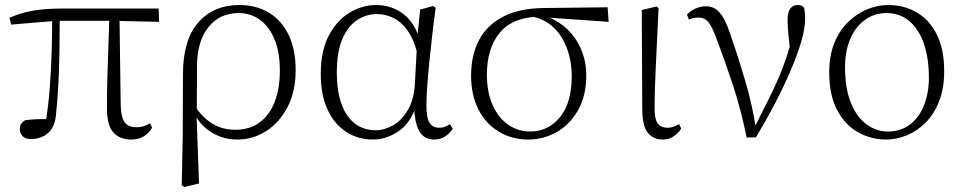

<svg xmlns="http://www.w3.org/2000/svg" viewBox="-20 -542 3833 765"><path d="M103 12Q81 12 70 0.5Q59 -11 59 -27Q59 -41 64.5 -49Q70 -57 80 -63Q101 -66 126.5 -67Q152 -68 183 -67L160 -41Q173 -120 178.5 -194.5Q184 -269 186 -340.5Q188 -412 188 -482H218Q218 -415 217 -348Q216 -281 213 -215Q210 -149 203 -85Q199 -36 171.5 -12Q144 12 103 12ZM24 -444 18 -471Q62 -491 111.5 -499.5Q161 -508 229 -508H612L614 -455L433 -459H204ZM503 14Q457 14 431.5 -14.5Q406 -43 406 -112Q406 -161 407.5 -220.5Q409 -280 411.5 -346.5Q414 -413 416 -482H456L461 -120Q463 -70 478.5 -52.5Q494 -35 522 -35Q541 -35 553.5 -39.5Q566 -44 578 -51L586 -33Q573 -11 552.5 1.5Q532 14 503 14Z M704 196 708 5 709 -246Q709 -383 770 -452.5Q831 -522 934 -522Q1000 -522 1050.5 -492Q1101 -462 1129.5 -404Q1158 -346 1158 -262Q1158 -178 1126 -116Q1094 -54 1041 -20Q988 14 925 14Q868 14 820.5 -16Q773 -46 747 -103H744L757 -119Q786 -74 826 -49.5Q866 -25 918 -25Q974 -25 1013.5 -53.5Q1053 -82 1074 -135Q1095 -188 1095 -261Q1095 -335 1073.5 -386Q1052 -437 1015 -463.5Q978 -490 931 -490Q856 -490 811 -434.5Q766 -379 765 -281L764 -97L763 -89L773 189L715 203Z M1466 14Q1407 14 1359.5 -16.5Q1312 -47 1285 -105.5Q1258 -164 1258 -247Q1258 -340 1290.5 -401Q1323 -462 1373.5 -492Q1424 -522 1478 -522Q1544 -522 1592.5 -482Q1641 -442 1663 -349H1671L1649 -296Q1637 -368 1611 -409.5Q1585 -451 1551.5 -468.5Q1518 -486 1482 -486Q1440 -486 1403.5 -462.5Q1367 -439 1344.5 -387.5Q1322 -336 1322 -253Q1322 -143 1363 -83Q1404 -23 1477 -23Q1511 -23 1545 -42Q1579 -61 1604 -102Q1629 -143 1633 -207L1643 -393L1654 -504L1706 -518L1716 -511Q1709 -461 1702.5 -404.5Q1696 -348 1690.5 -293.5Q1685 -239 1682 -194.5Q1679 -150 1679 -123Q1679 -71 1692 -52Q1705 -33 1729 -33Q1743 -33 1753 -37Q1763 -41 1773 -47L1784 -29Q1772 -10 1753 2Q1734 14 1710 14Q1671 14 1651.5 -17.5Q1632 -49 1629 -128H1641Q1617 -52 1568 -19Q1519 14 1466 14Z M2085 14Q2020 14 1968 -17Q1916 -48 1886.5 -105.5Q1857 -163 1857 -241Q1857 -322 1888.5 -382Q1920 -442 1984.5 -475.5Q2049 -509 2146 -510L2401 -513L2405 -455L2147 -473L2134 -476Q2025 -475 1972.5 -413Q1920 -351 1920 -245Q1920 -174 1943 -123Q1966 -72 2005 -45Q2044 -18 2093 -18Q2164 -18 2211 -75Q2258 -132 2258 -239Q2258 -284 2247 -324.5Q2236 -365 2215 -397.5Q2194 -430 2162.5 -451Q2131 -472 2089 -478L2099 -487Q2148 -484 2188 -463Q2228 -442 2256.5 -408.5Q2285 -375 2300.5 -332.5Q2316 -290 2316 -243Q2316 -161 2283.5 -103.5Q2251 -46 2198.5 -16Q2146 14 2085 14Z M2621 14Q2583 14 2561 -13Q2539 -40 2539 -109L2537 -502L2595 -516L2604 -510Q2600 -424 2597 -362.5Q2594 -301 2592 -256.5Q2590 -212 2589 -178Q2588 -144 2588 -114Q2588 -65 2601.5 -49Q2615 -33 2639 -33Q2654 -33 2665 -37.5Q2676 -42 2686 -47L2694 -30Q2685 -14 2666 0Q2647 14 2621 14Z M2955 6Q2932 -107 2900 -204Q2868 -301 2836 -384Q2817 -437 2802 -454.5Q2787 -472 2764 -472Q2741 -472 2725 -464L2717 -484Q2731 -499 2751.5 -508Q2772 -517 2791 -517Q2816 -517 2833 -505Q2850 -493 2864.5 -466.5Q2879 -440 2893 -396Q2922 -313 2950 -217.5Q2978 -122 2993 -24H2980L2986 -34Q3013 -88 3036 -133.5Q3059 -179 3078.5 -223Q3098 -267 3114.5 -316.5Q3131 -366 3146 -427L3132 -311Q3125 -366 3121.5 -402Q3118 -438 3118 -462Q3118 -493 3128.5 -507.5Q3139 -522 3158 -522Q3168 -522 3174 -519Q3180 -516 3184 -511Q3186 -501 3187 -491Q3188 -481 3188 -469Q3188 -428 3171.5 -373Q3155 -318 3127.5 -254.5Q3100 -191 3065 -124.5Q3030 -58 2992 5Z M3510 14Q3452 14 3400.5 -14Q3349 -42 3316.5 -101.5Q3284 -161 3284 -254Q3284 -321 3304.5 -371Q3325 -421 3359.5 -454.5Q3394 -488 3435.5 -505Q3477 -522 3518 -522Q3583 -522 3633.5 -492Q3684 -462 3713 -403.5Q3742 -345 3742 -259Q3742 -189 3721.5 -137.5Q3701 -86 3667 -52.5Q3633 -19 3592 -2.5Q3551 14 3510 14ZM3517 -18Q3570 -18 3606.5 -46.5Q3643 -75 3662 -123.5Q3681 -172 3681 -232Q3681 -310 3661 -368Q3641 -426 3603 -458Q3565 -490 3512 -490Q3464 -490 3426.5 -463Q3389 -436 3368 -387.5Q3347 -339 3347 -276Q3347 -188 3371 -130.5Q3395 -73 3434 -45.5Q3473 -18 3517 -18Z"/></svg>

Font: Noto Serif HK
Style: Regular
Weight: 200
Designer: Ryoko NISHIZUKA 西塚涼子 (kana & ideographs); Frank Grießhammer (Latin, Greek & Cyrillic); Wenlong ZHANG 张文龙 (bopomofo); San
Foundry: Adobe
Version: Version 2.001;hotconv 1.1.0;makeotfexe 2.6.0